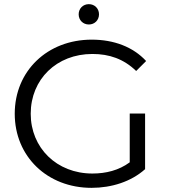

<svg xmlns="http://www.w3.org/2000/svg" viewBox="-20 -898 813 925"><path d="M679 -351H605V-116C552 -77 490 -62 425 -62C253 -62 128 -186 128 -350C128 -516 253 -638 425 -638C507 -638 576 -614 636 -556L684 -604C621 -672 529 -707 422 -707C208 -707 51 -556 51 -350C51 -144 208 7 421 7C518 7 612 -23 679 -83ZM408 -780C436 -780 457 -801 457 -829C457 -857 436 -878 408 -878C380 -878 359 -857 359 -829C359 -801 380 -780 408 -780Z"/></svg>

Font: Montserrat-Alt1
Style: Regular
Weight: 400
Designer: Differentunic
Foundry: Differentunic
Version: Version 7.222